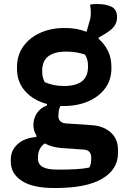

<svg xmlns="http://www.w3.org/2000/svg" viewBox="-20 -690 640 960"><path d="M301 -550Q362 -551 413 -531L426 -578Q431 -592 432.5 -603Q434 -614 434 -629Q434 -651 430 -667Q447 -670 465 -670Q509 -670 537 -656.5Q565 -643 565 -606V-601Q565 -579 552 -560Q539 -541 501 -518L473 -502V-496Q503 -470 520 -435Q537 -400 537 -357V-348Q537 -290 505.5 -248Q474 -206 420.5 -183Q367 -160 300 -160Q291 -160 282 -160Q276 -149 274 -136Q272 -123 272 -108Q272 -94 281 -84.5Q290 -75 308 -73L441 -64Q497 -60 533.5 -28Q570 4 570 60V75Q570 157 491 203.5Q412 250 259 250H249Q143 250 88.5 214Q34 178 34 119V107Q34 61 69 30Q104 -1 162 -5V-13Q147 -36 147 -65Q147 -97 164 -123.5Q181 -150 215 -163V-170Q147 -188 106 -234Q65 -280 65 -345V-354Q65 -414 96.5 -458Q128 -502 181.5 -526Q235 -550 301 -550ZM310 -432Q252 -432 221.5 -408.5Q191 -385 191 -337V-329Q191 -315 194.5 -302.5Q198 -290 204 -279Q225 -270 248.5 -265Q272 -260 301 -260Q359 -260 389.5 -283.5Q420 -307 420 -356V-363Q420 -379 416 -392.5Q412 -406 405 -417Q385 -424 362 -428Q339 -432 310 -432ZM266 158H280Q322 158 358.5 156Q395 154 426 148Q432 138 434 127.5Q436 117 436 106V96Q436 79 426.5 69Q417 59 399 58L285 50Q238 46 204 27Q170 51 170 95V105Q170 131 193 144.5Q216 158 266 158Z"/></svg>

Font: Recursive Mn Csl St
Style: Bold
Weight: 700
Monospace: yes
Version: Version 1.079;hotconv 1.0.112;makeotfexe 2.5.65598; ttfautoh